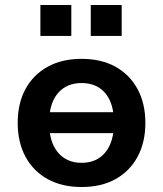

<svg xmlns="http://www.w3.org/2000/svg" viewBox="-20 -740 654 770"><path d="M307 10Q229 10 171.5 -21.5Q114 -53 82.5 -111Q51 -169 51 -247Q51 -326 82.5 -383.5Q114 -441 171.5 -472.5Q229 -504 307 -504Q386 -504 443 -472.5Q500 -441 531.5 -383Q563 -325 563 -247Q563 -169 531.5 -111Q500 -53 443 -21.5Q386 10 307 10ZM307 -87Q368 -87 402.5 -129Q437 -171 437 -248Q437 -325 402.5 -366Q368 -407 307 -407Q247 -407 212 -366Q177 -325 177 -248Q177 -171 212 -129Q247 -87 307 -87ZM136 -206V-290H478V-206ZM344 -596V-720H468V-596ZM142 -596V-720H266V-596Z"/></svg>

Font: Nunito Sans 10pt
Style: Bold
Weight: 700
Designer: Vernon Adams
Foundry: Vernon Adams
Version: Version 3.101;gftools[0.9.27]